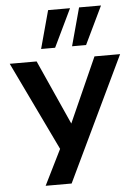

<svg xmlns="http://www.w3.org/2000/svg" viewBox="-62 -812 736 1038"><g transform="rotate(-5 306.5 -292.5)"><path d="M143 180 257 -50V27L7 -494H153L320 -122H301L467 -494H606L284 180ZM351 -559 407 -765H526L427 -559ZM183 -559 239 -765H358L259 -559Z"/></g></svg>

Font: Nunito Sans 10pt SemiExpanded
Style: Bold
Weight: 700
Width: 6
Designer: Vernon Adams
Foundry: Vernon Adams
Version: Version 3.101;gftools[0.9.27]